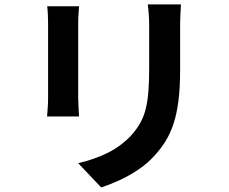

<svg xmlns="http://www.w3.org/2000/svg" viewBox="-20 -796 1040 873"><path d="M802.8 -776.1Q801.8 -755.4 800.4 -730.7Q799 -705.9 799 -675.8Q799 -650.1 799 -613Q799 -575.9 799 -539.3Q799 -502.7 799 -478Q799 -397.8 791.4 -337.9Q783.8 -278 768.9 -233.2Q754 -188.5 732.5 -153.8Q711 -119.1 682.6 -88.5Q650.1 -52.1 607.2 -23.6Q564.4 4.9 520.8 24.5Q477.3 44.2 440.3 56.4L335.5 -54Q410.2 -71.3 470.6 -101.5Q531 -131.8 576.4 -180.2Q602.1 -208.8 618.3 -238Q634.5 -267.3 643 -302.5Q651.5 -337.8 654.9 -382.7Q658.3 -427.6 658.3 -486.4Q658.3 -512.1 658.3 -548Q658.3 -583.9 658.3 -619.1Q658.3 -654.2 658.3 -675.8Q658.3 -705.9 656.5 -730.7Q654.7 -755.4 651.9 -776.1ZM339.4 -767.5Q338.4 -750.3 337 -732.6Q335.6 -714.9 335.6 -691.2Q335.6 -680.2 335.6 -655.1Q335.6 -630 335.6 -596.6Q335.6 -563.2 335.6 -526.8Q335.6 -490.4 335.6 -456Q335.6 -421.5 335.6 -394.5Q335.6 -367.4 335.6 -353.4Q335.6 -334.4 337 -309.3Q338.4 -284.1 339.4 -266.3H194Q195.2 -280.2 197 -305.9Q198.7 -331.6 198.7 -354.2Q198.7 -368.2 198.7 -395.2Q198.7 -422.3 198.7 -456.7Q198.7 -491.2 198.7 -527.6Q198.7 -563.9 198.7 -597Q198.7 -630 198.7 -655.1Q198.7 -680.2 198.7 -691.2Q198.7 -705 197.7 -727.6Q196.7 -750.3 194.7 -767.5Z"/></svg>

Font: Noto Sans KR Thin
Style: Regular
Weight: 100
Designer: Ryoko NISHIZUKA 西塚涼子 (kana, bopomofo & ideographs); Paul D. Hunt (Latin, Greek & Cyrillic); Sandoll Communications 산돌커뮤니
Foundry: Adobe
Version: Version 2.004-H2;hotconv 1.0.118;makeotfexe 2.5.65603